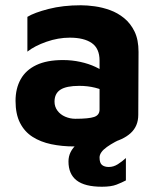

<svg xmlns="http://www.w3.org/2000/svg" viewBox="-20 -541 612 729"><path d="M261 15Q215 15 174.5 6.5Q134 -2 103.5 -21.5Q73 -41 56 -74.5Q39 -108 39 -158Q39 -205 58.5 -240Q78 -275 118 -294Q158 -313 219 -313Q253 -313 285 -306Q317 -299 342.5 -287Q368 -275 383 -261L389 -189Q369 -201 341 -208Q313 -215 281 -215Q232 -215 209.5 -200.5Q187 -186 187 -155Q187 -136 198 -121Q209 -106 227.5 -98Q246 -90 266 -90Q317 -90 337.5 -97Q358 -104 358 -125V-311Q358 -357 328.5 -377.5Q299 -398 245 -398Q201 -398 156.5 -382.5Q112 -367 84 -345V-477Q110 -493 164.5 -507Q219 -521 287 -521Q311 -521 340 -517Q369 -513 398 -502.5Q427 -492 451.5 -472Q476 -452 491 -421Q506 -390 506 -344L505 -105Q505 -62 476 -35.5Q447 -9 392.5 3Q338 15 261 15ZM367 168Q302 168 271 144Q240 120 240 72Q240 34 272.5 6Q305 -22 359 -43L455 -20Q414 -3 386 17Q358 37 358 57Q358 78 367.5 85.5Q377 93 393 93Q411 93 427.5 82.5Q444 72 458 59V144Q443 152 422.5 160Q402 168 367 168Z"/></svg>

Font: Maven Pro
Style: Bold
Weight: 700
Designer: Joe Prince
Foundry: Joe Prince
Version: Version 2.103